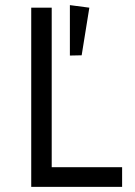

<svg xmlns="http://www.w3.org/2000/svg" viewBox="-20 -730 528 750"><path d="M182 -700V-77H457V0H102V-700ZM299 -514 253 -513V-710L329 -700Z"/></svg>

Font: Tilda Sans
Style: Regular
Weight: 400
Designer: ParaType Ltd
Foundry: ParaType Ltd
Version: Version 1.002W